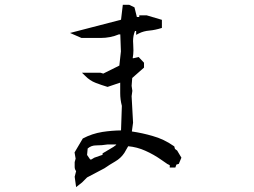

<svg xmlns="http://www.w3.org/2000/svg" viewBox="-20 -804 1040 787"><path d="M525.4 -635.7Q525.4 -629.9 526.1 -620.8Q526.9 -611.8 526.9 -597.2Q526.9 -582.5 523.9 -565.4H527.3L548.3 -570.3L570.3 -546.9V-530.3V-526.9L522 -484.4L519.5 -452.1L522.5 -431.6L519.5 -409.7L525.4 -301.3L520.5 -265.1Q564 -258.8 605.5 -246.6Q651.9 -233.9 691.9 -205.6L694.3 -204.1L697.3 -193.4L706.1 -187L723.6 -157.7L712.9 -132.3L703.1 -129.4L698.7 -117.2H675.8V-127L666 -131.8L644 -147Q610.4 -170.9 574.7 -186.5Q542 -201.2 505.4 -204.6L489.7 -177.2Q475.1 -155.3 452.1 -142.1Q429.2 -128.9 408.2 -114.3L336.9 -76.7L316.4 -56.2L292 -37.1L286.1 -79.6L292 -102.5Q286.1 -110.4 286.1 -119.6V-139.6L290 -153.8L285.6 -179.2L319.3 -236.3Q356.9 -256.3 399.9 -263.2Q438 -269 476.1 -269.5L479.5 -370.1Q472.7 -396 472.7 -422.4V-465.3L420.9 -447.8Q395 -455.6 372.1 -464.4Q348.1 -473.6 329.6 -492.7L315.9 -505.9H391.6L403.3 -502.4L469.2 -535.2L475.6 -593.3L473.1 -663.1H467.3Q432.6 -648.4 392.1 -648.4H314L267.1 -668.9L476.1 -723.1L483.4 -784.2H509.8L531.2 -773.9L541 -734.4H550.8V-741.2H580.1H581.1L643.6 -722.7V-716.8V-689.5Q615.7 -680.7 592.3 -678.7Q568.8 -676.8 549.3 -667L538.1 -661.1V-676.8H533.2Q525.4 -657.7 525.4 -635.7ZM421.4 -211.9Q397.9 -208 373.5 -208Q354 -208 339.4 -195.3L336.9 -168.9L349.6 -150.4H354.5L366.7 -157.7L400.4 -169.4V-175.3L444.8 -201.7L456.1 -210V-211.9Z"/></svg>

Font: Bakudai
Style: Bold
Weight: 700
Version: Version 1.48